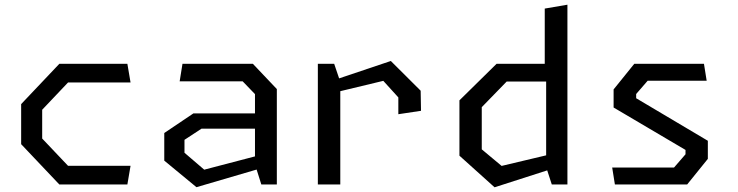

<svg xmlns="http://www.w3.org/2000/svg" viewBox="-20 -785 3140 817"><path d="M232.5 0H522L535.5 -79.5H269.5L159.5 -195.5V-318L269.5 -434H535.5L522 -513.5H232.5L70 -342V-171.5Z M816 11.5 1072 -63.5 1092 0H1158V-406L1056 -513.5H756.5L744.5 -439H1012.5L1065 -384.5V-302.5H803L679 -219V-101.5ZM849 -63 765 -135V-190L837.5 -237.5H1065V-119.5Z M1332.5 0H1428V-397L1611 -441L1675 -370.5V-299L1771.5 -313.5L1770 -399L1643 -525.5L1423 -451.5L1402 -513.5H1332.5Z M2328 0H2394.5V-765L2298 -748.5V-513.5H2093L1935 -358V-122.5L2084.5 12L2308.5 -60ZM2114.5 -79 2030 -149.5V-329L2136 -438H2304V-124Z M2596.5 0H2904L2992 -109V-186L2687 -367V-385L2736 -441.5H2987L2975.5 -513.5H2679L2591 -404.5V-327.5L2897 -147V-128.5L2848 -72H2585Z"/></svg>

Font: FontWithASyntaxHighlighterNightOwl
Style: Regular
Weight: 400
Designer: Riley Cran & the Lettermatic Team
Foundry: Lettermatic
Version: Version 1.000 (FontWithASyntaxHighlighterNightOwl)